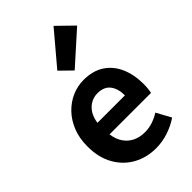

<svg xmlns="http://www.w3.org/2000/svg" viewBox="-275 -1020 1131 1131"><g transform="rotate(-45 290.5 -455.0)"><path d="M323.4 13.8Q244.9 13.8 181.7 -21.2Q118.5 -56.1 81.4 -121.9Q44.2 -187.7 44.2 -279.9Q44.2 -348.1 65.8 -402.2Q87.4 -456.3 124.6 -494.8Q161.8 -533.2 208.5 -553.4Q255.3 -573.5 304.7 -573.5Q382.1 -573.5 434 -539.3Q485.9 -505.1 512.4 -444.7Q538.8 -384.4 538.8 -306.4Q538.8 -285.9 536.9 -267.6Q534.9 -249.4 532.1 -238.4H186.7Q192.9 -192.8 214.2 -162.1Q235.4 -131.4 268.1 -115.5Q300.8 -99.6 342.6 -99.6Q376.6 -99.6 407 -109.4Q437.3 -119.3 468.1 -138.2L517.6 -47.9Q476.7 -19.8 426 -3Q375.4 13.8 323.4 13.8ZM184.4 -336.9H413.3Q413.3 -393.2 387.4 -426.7Q361.6 -460.2 307.1 -460.2Q278 -460.2 252.2 -446.4Q226.4 -432.6 208.4 -405.4Q190.4 -378.2 184.4 -336.9ZM307.7 -649.7 234.5 -721.2 405.4 -923.7 505 -826.6Z"/></g></svg>

Font: Noto Sans SC Thin
Style: Regular
Weight: 100
Designer: Ryoko NISHIZUKA 西塚涼子 (kana, bopomofo & ideographs); Paul D. Hunt (Latin, Greek & Cyrillic); Sandoll Communications 산돌커뮤니
Foundry: Adobe
Version: Version 2.004-H2;hotconv 1.0.118;makeotfexe 2.5.65603